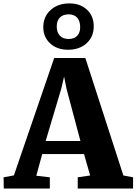

<svg xmlns="http://www.w3.org/2000/svg" viewBox="-40 -1078 780 1098"><path d="M39.5 -75 270 -746.5H448L665.5 -74.5L721 -64V0H404.5V-64L475.5 -74.5L440.5 -197H201.5L167.5 -73L245 -64V0H-18.5L-19.5 -64ZM420 -271.5 340.5 -570 326.5 -640 310 -569.5 221 -271.5ZM349.5 -793.5Q285.5 -793.5 246 -830.5Q206.5 -867.5 207.5 -926Q209 -985 250.5 -1021.8Q292 -1058.5 357 -1058.5Q420 -1058.5 458.5 -1021.5Q497 -984.5 496 -925.5Q495.5 -867 454.8 -830.2Q414 -793.5 349.5 -793.5ZM352 -855Q383.5 -855 401 -872.8Q418.5 -890.5 418.5 -922.5Q418.5 -957 401.5 -976.5Q384.5 -996 353 -996Q320.5 -996 302.5 -977.8Q284.5 -959.5 284.5 -926.5Q284.5 -893 302.2 -874Q320 -855 352 -855Z"/></svg>

Font: Merriweather 24pt Black
Style: Regular
Weight: 900
Designer: Eben Sorkin
Foundry: Eben Sorkin
Version: Version 2.100